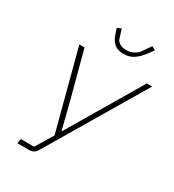

<svg xmlns="http://www.w3.org/2000/svg" viewBox="-213 -1029 1044 1150"><g transform="rotate(30 309.0 -454.0)"><path d="M88 0 94 -32H186L258 -152L114 -698H150L237 -371L281 -196H284L382 -362L581 -698H618L224 -34Q216 -20 208 -13Q200 -6 190 -3Q180 0 166 0ZM371 -781Q331 -781 308.5 -799Q286 -817 273 -852L258 -896L286 -908L308 -839Q320 -823 335.5 -816Q351 -809 373 -809Q396 -809 413.5 -816Q431 -823 450 -839L498 -908L524 -894L493 -852Q466 -817 437.5 -799Q409 -781 371 -781Z"/></g></svg>

Font: IBM Plex Sans ExtraLight
Style: Italic
Weight: 250
Italic angle: -11.31°
Designer: Mike Abbink, Paul van der Laan, Pieter van Rosmalen
Foundry: Bold Monday
Version: Version 3.201